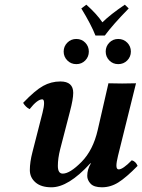

<svg xmlns="http://www.w3.org/2000/svg" viewBox="-20 -793 610 823"><path d="M279.8 -314.9 237.8 -152.8Q228 -113.8 228 -82Q228 -48.8 249 -48.8Q279.8 -48.8 329.3 -98.9Q378.9 -148.9 398.9 -235.8Q429.7 -372.1 444.8 -436Q502.9 -434.1 563 -436L485.8 -125Q479 -97.2 479 -83Q479 -66.9 488.8 -66.9Q506.8 -66.9 544.9 -106Q562 -101.1 569.8 -82Q521 -32.2 487.5 -11.2Q454.1 9.8 417 9.8Q382.8 9.8 368.4 -5.6Q354 -21 354 -39.1Q354 -66.9 369.1 -91.8Q369.6 -92.3 369.6 -93.3Q368.7 -94.2 366.2 -91.8Q272.5 10.3 200.2 9.8Q156.2 9.8 132.1 -11.2Q107.9 -32.2 107.9 -64Q107.9 -98.1 119.1 -141.1L162.1 -309.1Q168.9 -335.9 168.9 -351.1Q168.9 -367.2 161.1 -367.2Q140.1 -367.2 106.9 -325.2Q89.8 -334 79.1 -352.1Q129.9 -405.3 164.6 -424.6Q199.2 -443.8 238.8 -443.8Q293.9 -443.8 293.9 -395Q293.9 -368.2 279.8 -314.9ZM268.6 -533.9Q252.9 -549.8 252.9 -572Q252.9 -594.2 268.6 -610.1Q284.2 -626 307.1 -626Q330.1 -626 345.5 -610.1Q360.8 -594.2 360.8 -572Q360.8 -549.8 345.5 -533.9Q330.1 -518.1 307.1 -518.1Q284.2 -518.1 268.6 -533.9ZM448.5 -533.9Q433.1 -549.8 433.1 -572Q433.1 -594.2 448.5 -610.1Q463.9 -626 486.8 -626Q509.8 -626 525.4 -610.1Q541 -594.2 541 -572Q541 -549.8 525.4 -533.9Q509.8 -518.1 486.8 -518.1Q463.9 -518.1 448.5 -533.9ZM429.2 -640.6H389.2Q371.1 -687 328.6 -756.8L350.1 -772.9Q394.5 -733.4 418.9 -697.3Q453.6 -731.4 515.1 -772.9L531.7 -756.8Q463.4 -687 429.2 -640.6Z"/></svg>

Font: Linux Libertine
Style: Semibold Italic
Weight: 600
Italic angle: -11.5°
Designer: Philipp H. Poll
Foundry: Philipp H. Poll
Version: Version 5.1.2 ; ttfautohint (v0.9)